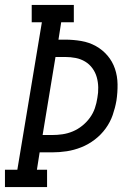

<svg xmlns="http://www.w3.org/2000/svg" viewBox="-29 -755 549 775"><path d="M-9 0V-70H41L140 -665H99V-735H269V-665H218L207 -595H234Q267 -595 299 -589.5Q331 -584 358 -569Q385 -554 405 -530.5Q425 -507 435 -477.5Q445 -448 445.5 -415Q446 -382 441 -349Q436 -320 426 -291Q416 -262 397.5 -236.5Q379 -211 353.5 -191.5Q328 -172 299 -160.5Q270 -149 240.5 -144.5Q211 -140 181 -140H131L120 -70H161V0ZM181 -210Q202 -210 223 -213Q244 -216 264.5 -224.5Q285 -233 303 -247.5Q321 -262 334 -280Q347 -298 354 -318.5Q361 -339 364 -360Q368 -381 367.5 -402.5Q367 -424 361.5 -443.5Q356 -463 344 -479.5Q332 -496 314.5 -506.5Q297 -517 276.5 -521Q256 -525 234 -525H195L143 -210Z"/></svg>

Font: Iosevka Slab
Style: Italic
Weight: 400
Italic angle: -9°
Monospace: yes
Designer: Belleve Invis
Foundry: Belleve Invis
Version: Version 11.1.0; ttfautohint (v1.8.3)